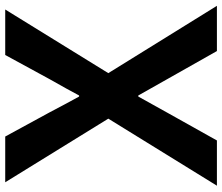

<svg xmlns="http://www.w3.org/2000/svg" viewBox="-76 -750 826 713"><g transform="rotate(-90 336.5 -393.0)"><path d="M3.9 0 252.9 -403.3 16.6 -786.1H186.5L276.4 -621.1Q287.1 -600.6 306.6 -564Q326.2 -527.3 335 -511.7H338.9Q358.4 -548.8 399.4 -621.1L489.3 -786.1H658.2L421.9 -403.3L671.9 0H503.9L402.3 -179.7Q348.6 -275.4 338.9 -292H335Q274.4 -182.6 272.5 -179.7L171.9 0Z"/></g></svg>

Font: Gothic A1 ExtraBold
Style: Regular
Weight: 800
Designer: HanYang I&C Co.,Ltd.
Foundry: HanYang I&C Co.,Ltd.
Version: Version 2.50